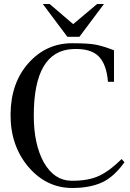

<svg xmlns="http://www.w3.org/2000/svg" viewBox="-20 -922 648 955"><path d="M599 -115 585 -131Q526 -72 472 -47Q418 -22 334 -23Q250 -24 198 -114Q148 -205 148 -347Q148 -669 342 -678Q430 -682 470 -642.5Q510 -603 517 -515H547V-672Q495 -692 458 -699.5Q421 -707 339 -707Q210 -707 122 -608.5Q34 -510 32.5 -354.5Q31 -199 121 -92Q211 13 339 13Q426 13 486 -14Q546 -41 599 -115ZM497 -902 375 -739H315L193 -902H227L344 -802L463 -902Z"/></svg>

Font: GFS Didot
Style: Regular
Weight: 400
Designer: Takis Katsoulidis and George D. Matthiopoulos
Foundry: Takis Katsoulidis and George D. Matthiopoulos
Version: Version 1.0